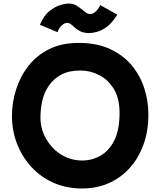

<svg xmlns="http://www.w3.org/2000/svg" viewBox="-20 -1026 912 1092"><path d="M447 46Q358 46 284.5 13.5Q211 -19 158 -77Q105 -135 76.5 -209.5Q48 -284 48 -366Q48 -442 71 -515.5Q94 -589 140.5 -649.5Q187 -710 258.5 -746Q330 -782 428 -782Q530 -782 605 -747.5Q680 -713 728.5 -655Q777 -597 800.5 -524Q824 -451 824 -374Q824 -282 796.5 -205Q769 -128 718.5 -71.5Q668 -15 599 15.5Q530 46 447 46ZM447 -113Q504 -113 552.5 -141Q601 -169 630.5 -228.5Q660 -288 660 -384Q660 -467 627.5 -520Q595 -573 544 -599Q493 -625 437 -625Q373 -625 329.5 -602Q286 -579 259 -540.5Q232 -502 221 -454.5Q210 -407 210 -357Q210 -307 229 -263Q248 -219 280.5 -185Q313 -151 356 -132Q399 -113 447 -113ZM207 -885Q229 -938 261.5 -963.5Q294 -989 324 -997.5Q354 -1006 369 -1006Q394 -1006 411 -996.5Q428 -987 442 -975.5Q456 -964 468 -955Q480 -946 494 -946Q509 -946 525 -961Q541 -976 550 -997L647 -943Q618 -895 587 -873Q556 -851 530 -844.5Q504 -838 489 -838Q458 -838 439 -847Q420 -856 408 -867Q396 -878 385 -887Q374 -896 361 -896Q349 -896 333 -883Q317 -870 307 -843Z"/></svg>

Font: KN Bobohei
Style: Bold
Weight: 700
Designer: Kingnam Type Foundry
Version: Version 1.710;March 18, 2023